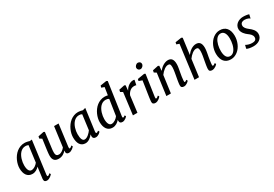

<svg xmlns="http://www.w3.org/2000/svg" viewBox="58 -2072 5117 3590"><g transform="rotate(-30 2617.0 -277.0)"><path d="M201.7 9.8Q160.6 9.8 130.1 -6.1Q99.6 -22 79.6 -50Q59.6 -78.1 49.8 -116.7Q40 -155.3 40 -201.2Q40 -238.8 49.6 -280.8Q59.1 -322.8 77.4 -363.5Q95.7 -404.3 122.8 -441.4Q149.9 -478.5 185.1 -506.6Q220.2 -534.7 263.4 -551.3Q306.6 -567.9 356.9 -567.9Q370.1 -567.9 384.5 -566.2Q398.9 -564.5 412.8 -561.5Q426.8 -558.6 439.5 -554.9Q452.1 -551.3 462.4 -547.9L508.8 -553.2L416 151.4Q415 157.7 415.5 164.3Q416 170.9 417.5 176.3Q418.9 181.6 421.1 185.1Q423.3 188.5 426.3 188.5Q430.2 188.5 434.8 187Q439.5 185.5 445.8 181.9Q452.1 178.2 460.2 172.1Q468.3 166 479 156.2L494.1 182.6Q490.7 188 479.7 199.5Q468.8 210.9 452.4 222.9Q436 234.9 415.3 243.9Q394.5 252.9 372.1 252.9Q341.8 252.9 327.6 237.5Q313.5 222.2 314.9 187L347.2 -61.5Q335 -47.4 319.6 -34.7Q304.2 -22 285.9 -12Q267.6 -2 246.3 3.9Q225.1 9.8 201.7 9.8ZM219.7 -60.1Q240.7 -60.1 260.7 -67.6Q280.8 -75.2 298.8 -86.9Q316.9 -98.6 332 -113.3Q347.2 -127.9 357.9 -142.1L403.8 -493.7Q390.6 -501.5 375 -504.6Q359.4 -507.8 342.3 -507.8Q307.6 -507.8 279.3 -493.9Q251 -480 228.8 -456.5Q206.5 -433.1 190.4 -402.3Q174.3 -371.6 163.8 -338.4Q153.3 -305.2 148.2 -271.2Q143.1 -237.3 143.1 -207.5Q143.1 -136.2 163.6 -98.1Q184.1 -60.1 219.7 -60.1Z M645 -124Q645 -140.1 646.5 -160.2Q647.9 -180.2 650.6 -202.1Q653.3 -224.1 656.2 -246.8Q659.2 -269.5 662.1 -291.5L687 -470.2L638.2 -499.5L647 -543L768.6 -567.9L792 -556.2L758.3 -287.6Q755.4 -265.6 752.9 -246.3Q750.5 -227.1 748.3 -209.5Q746.1 -191.9 744.9 -174.8Q743.7 -157.7 743.7 -139.6Q743.7 -114.7 748.5 -98.6Q753.4 -82.5 762.5 -73.5Q771.5 -64.5 784.2 -61Q796.9 -57.6 812.5 -57.6Q829.6 -57.6 847.2 -64.2Q864.7 -70.8 881.1 -81.5Q897.5 -92.3 912.1 -106.4Q926.8 -120.6 938.5 -135.7L995.1 -564H1092.3L1031.2 -93.3Q1026.4 -56.2 1042 -56.2Q1045.9 -56.2 1050.3 -57.4Q1054.7 -58.6 1060.8 -62.3Q1066.9 -65.9 1075 -72.3Q1083 -78.6 1093.8 -88.4L1108.9 -62Q1105.5 -56.6 1094.5 -44.9Q1083.5 -33.2 1067.1 -21.2Q1050.8 -9.3 1030.3 -0.2Q1009.8 8.8 987.3 8.8Q953.6 8.8 939.7 -11.7Q925.8 -32.2 933.1 -66.9L932.6 -71.3Q919.4 -55.7 902.8 -41Q886.2 -26.4 866.2 -15.1Q846.2 -3.9 822.3 2.9Q798.3 9.8 770.5 9.8Q742.7 9.8 719.5 3.2Q696.3 -3.4 679.7 -19Q663.1 -34.7 654.1 -60.3Q645 -85.9 645 -124Z M1348.6 9.8Q1307.6 9.8 1278.6 -6.1Q1249.5 -22 1231.2 -50Q1212.9 -78.1 1204.6 -116.7Q1196.3 -155.3 1196.3 -201.2Q1196.3 -238.8 1205.8 -280.8Q1215.3 -322.8 1233.9 -363.5Q1252.4 -404.3 1279.5 -441.4Q1306.6 -478.5 1341.8 -506.6Q1377 -534.7 1420.2 -551.3Q1463.4 -567.9 1513.7 -567.9Q1538.1 -567.9 1564.2 -562.7Q1590.3 -557.6 1610.8 -550.8L1669.9 -567.4L1606 -92.3Q1603.5 -72.3 1608.9 -63.7Q1614.3 -55.2 1620.6 -55.2Q1627.4 -55.2 1637 -59.6Q1646.5 -64 1663.6 -77.6L1678.7 -51.3Q1676.3 -46.9 1666.7 -36.6Q1657.2 -26.4 1642.6 -16.1Q1627.9 -5.9 1608.9 2Q1589.8 9.8 1568.8 9.8Q1554.2 9.8 1542 6.1Q1529.8 2.4 1521.5 -5.4Q1513.2 -13.2 1509 -25.9Q1504.9 -38.6 1505.9 -56.2L1509.3 -88.4Q1495.1 -70.3 1477.3 -52.7Q1459.5 -35.2 1439 -21.2Q1418.5 -7.3 1395.5 1.2Q1372.6 9.8 1348.6 9.8ZM1368.7 -60.1Q1389.6 -60.1 1411.4 -70.8Q1433.1 -81.5 1453.1 -97.9Q1473.1 -114.3 1490.2 -133.8Q1507.3 -153.3 1519.5 -170.4L1561.5 -492.7Q1548.3 -501 1532.5 -504.4Q1516.6 -507.8 1498.5 -507.8Q1463.9 -507.8 1435.5 -494.1Q1407.2 -480.5 1385.3 -457.5Q1363.3 -434.6 1346.9 -404.8Q1330.6 -375 1320.1 -342Q1309.6 -309.1 1304.4 -275.6Q1299.3 -242.2 1299.3 -212.4Q1299.3 -176.8 1303.2 -148.7Q1307.1 -120.6 1315.7 -100.8Q1324.2 -81.1 1337.2 -70.6Q1350.1 -60.1 1368.7 -60.1Z M1931.6 9.8Q1890.6 9.8 1860.1 -6.1Q1829.6 -22 1809.6 -50Q1789.6 -78.1 1779.8 -116.7Q1770 -155.3 1770 -201.2Q1770 -238.8 1779.5 -280.8Q1789.1 -322.8 1807.4 -363.5Q1825.7 -404.3 1852.8 -441.4Q1879.9 -478.5 1915 -506.6Q1950.2 -534.7 1993.4 -551.3Q2036.6 -567.9 2086.9 -567.9Q2102.5 -567.9 2119.9 -565.4Q2137.2 -563 2153.8 -559.1L2178.7 -723.6L2117.7 -744.6L2127.9 -785.2L2260.3 -805.7L2286.1 -792.5L2184.6 -92.3Q2182.1 -74.7 2185.1 -64.9Q2188 -55.2 2195.3 -55.2Q2201.7 -55.2 2211.2 -59.6Q2220.7 -64 2237.8 -77.6L2252.9 -51.8Q2250 -47.4 2240.2 -37.1Q2230.5 -26.9 2215.8 -16.4Q2201.2 -5.9 2182.6 2Q2164.1 9.8 2143.6 9.8Q2113.8 9.8 2098.1 -5.6Q2082.5 -21 2083.5 -57.6L2083 -68.8Q2071.3 -53.7 2055.4 -39.6Q2039.6 -25.4 2020.3 -14.4Q2001 -3.4 1978.8 3.2Q1956.5 9.8 1931.6 9.8ZM1949.7 -60.1Q1971.2 -60.1 1992.2 -67.9Q2013.2 -75.7 2031.5 -88.1Q2049.8 -100.6 2065.2 -116Q2080.6 -131.3 2090.8 -146L2142.6 -487.3Q2128.4 -499 2110.6 -503.4Q2092.8 -507.8 2072.3 -507.8Q2037.6 -507.8 2009.3 -493.9Q1981 -480 1958.7 -456.5Q1936.5 -433.1 1920.4 -402.3Q1904.3 -371.6 1893.8 -338.4Q1883.3 -305.2 1878.2 -271.2Q1873 -237.3 1873 -207.5Q1873 -136.2 1893.6 -98.1Q1914.1 -60.1 1949.7 -60.1Z M2431.6 -469.7 2382.8 -499 2391.6 -542.5 2511.7 -567.9 2535.2 -556.2 2524.9 -444.3Q2532.2 -459.5 2547.6 -480.5Q2563 -501.5 2585.4 -520.8Q2607.9 -540 2637.2 -553.7Q2666.5 -567.4 2701.2 -567.4Q2708.5 -567.4 2717.8 -566.2Q2727.1 -564.9 2731 -561L2709 -456.5Q2694.8 -463.9 2658.7 -463.9Q2641.1 -463.9 2621.6 -458.3Q2602.1 -452.6 2582.8 -439.5Q2563.5 -426.3 2545.4 -404.8Q2527.3 -383.3 2513.7 -351.6L2469.7 0H2372.1Z M2794.4 -55.2Q2796.4 -84.5 2802.5 -127.9Q2808.6 -171.4 2816.9 -225.8Q2825.2 -280.3 2835.2 -344Q2845.2 -407.7 2855 -478L2783.7 -503.4L2792.5 -543L2941.9 -567.9L2965.8 -556.2L2897.9 -92.3Q2892.6 -55.2 2909.2 -55.2Q2917 -55.2 2928.7 -61.5Q2940.4 -67.9 2960.9 -87.4L2976.6 -61Q2973.1 -55.7 2962.2 -43.9Q2951.2 -32.2 2935.1 -20.3Q2918.9 -8.3 2898.7 0.7Q2878.4 9.8 2856 9.8Q2825.2 9.8 2808.6 -4.9Q2792 -19.5 2794.4 -55.2ZM2926.8 -676.8Q2915 -676.8 2904.5 -681.4Q2894 -686 2886.5 -693.6Q2878.9 -701.2 2874.3 -711.7Q2869.6 -722.2 2869.6 -733.9Q2869.6 -748.5 2876 -761.7Q2882.3 -774.9 2892.6 -785.2Q2902.8 -795.4 2915.5 -801.3Q2928.2 -807.1 2940.9 -807.1Q2954.6 -807.1 2965.8 -802.7Q2977.1 -798.3 2985.1 -791Q2993.2 -783.7 2997.3 -773.7Q3001.5 -763.7 3001.5 -752.4Q3001.5 -737.8 2995.4 -724.1Q2989.3 -710.4 2979 -700Q2968.8 -689.5 2955.3 -683.1Q2941.9 -676.8 2926.8 -676.8Z M3157.7 -470.2 3109.9 -499 3118.7 -542.5 3239.3 -567.9 3262.7 -556.2 3252.9 -452.6Q3272.5 -476.6 3295.7 -497.8Q3318.8 -519 3344.5 -534.4Q3370.1 -549.8 3397.2 -558.8Q3424.3 -567.9 3451.7 -567.9Q3477.1 -567.9 3497.6 -560.3Q3518.1 -552.7 3532.5 -535.4Q3546.9 -518.1 3554.7 -490Q3562.5 -461.9 3562.5 -420.4Q3562.5 -402.3 3560.1 -380.6Q3557.6 -358.9 3553.7 -335.9Q3549.8 -313 3545.4 -290Q3541 -267.1 3537.6 -246.6Q3530.8 -209 3524.4 -168.9Q3518.1 -128.9 3516.1 -91.3Q3515.1 -73.7 3517.3 -64.2Q3519.5 -54.7 3526.4 -54.7Q3532.7 -54.7 3542.2 -59.1Q3551.8 -63.5 3568.8 -77.1L3584 -51.3Q3581.1 -46.9 3571.3 -36.6Q3561.5 -26.4 3546.4 -15.9Q3531.2 -5.4 3512.5 2.4Q3493.7 10.3 3472.7 10.3Q3441.9 10.3 3425.3 -4.6Q3408.7 -19.5 3411.1 -55.2Q3412.1 -71.8 3414.6 -91.6Q3417 -111.3 3420.4 -132.1Q3423.8 -152.8 3427.5 -174.3Q3431.2 -195.8 3435.1 -216.3Q3439 -237.8 3443.6 -262.9Q3448.2 -288.1 3452.4 -314Q3456.5 -339.8 3459.5 -365.7Q3462.4 -391.6 3462.4 -414.6Q3462.4 -440.9 3458.5 -455.8Q3454.6 -470.7 3447.5 -478.3Q3440.4 -485.8 3430.2 -487.8Q3419.9 -489.7 3407.2 -489.7Q3388.7 -489.7 3367.4 -480.7Q3346.2 -471.7 3324.5 -455.6Q3302.7 -439.5 3281.5 -417.7Q3260.3 -396 3242.2 -370.6L3191.9 0H3094.2Z M3795.9 -723.6 3737.8 -744.6 3746.1 -785.2 3878.9 -805.7 3904.3 -792.5 3858.4 -445.3Q3877.4 -470.7 3900.1 -493.2Q3922.9 -515.6 3948.5 -532.2Q3974.1 -548.8 4002 -558.3Q4029.8 -567.9 4058.6 -567.9Q4084 -567.9 4104.5 -560.3Q4125 -552.7 4139.6 -535.4Q4154.3 -518.1 4162.1 -490Q4169.9 -461.9 4169.9 -420.4Q4169.9 -402.3 4167.5 -380.6Q4165 -358.9 4161.4 -335.9Q4157.7 -313 4153.3 -290Q4148.9 -267.1 4145 -246.6Q4138.7 -209 4132.3 -168.9Q4126 -128.9 4123 -91.3Q4122.1 -73.7 4124.5 -64.2Q4127 -54.7 4133.8 -54.7Q4141.6 -54.7 4152.8 -60.1Q4164.1 -65.4 4185.5 -81.5L4200.7 -55.7Q4197.8 -50.8 4187 -39.8Q4176.3 -28.8 4160.2 -17.8Q4144 -6.8 4123.3 1.5Q4102.5 9.8 4080.1 9.8Q4049.3 9.8 4032.7 -4.9Q4016.1 -19.5 4018.1 -55.2Q4019 -71.8 4021.5 -91.6Q4023.9 -111.3 4027.3 -132.1Q4030.8 -152.8 4034.7 -174.3Q4038.6 -195.8 4042 -216.3Q4045.9 -237.8 4050.8 -262.9Q4055.7 -288.1 4059.8 -314Q4064 -339.8 4066.7 -365.7Q4069.3 -391.6 4069.3 -414.6Q4069.3 -440.9 4064.9 -455.8Q4060.5 -470.7 4053 -478.3Q4045.4 -485.8 4035.4 -487.8Q4025.4 -489.7 4014.2 -489.7Q3995.1 -489.7 3973.6 -480.5Q3952.1 -471.2 3930.4 -455.1Q3908.7 -439 3887.5 -416.7Q3866.2 -394.5 3848.1 -368.7L3799.3 0H3701.7Z M4292 -214.4Q4291 -258.8 4300 -302.2Q4309.1 -345.7 4326.2 -385Q4343.3 -424.3 4368.2 -457.8Q4393.1 -491.2 4424.3 -515.6Q4455.6 -540 4492.2 -554Q4528.8 -567.9 4570.3 -567.9Q4617.2 -567.9 4653.1 -552.7Q4689 -537.6 4713.6 -508.8Q4738.3 -480 4751.5 -438.2Q4764.6 -396.5 4765.6 -343.3Q4766.1 -298.8 4757.3 -255.4Q4748.5 -211.9 4731.4 -172.6Q4714.4 -133.3 4689.5 -100.1Q4664.6 -66.9 4633.3 -42.5Q4602.1 -18.1 4565.2 -4.2Q4528.3 9.8 4486.8 9.8Q4439.9 9.8 4404.1 -5.4Q4368.2 -20.5 4343.8 -49.1Q4319.3 -77.6 4306.2 -119.4Q4293 -161.1 4292 -214.4ZM4503.9 -49.8Q4531.7 -49.8 4554.2 -62.7Q4576.7 -75.7 4594.2 -97.9Q4611.8 -120.1 4624.8 -149.4Q4637.7 -178.7 4645.8 -211.2Q4653.8 -243.7 4657.5 -277.6Q4661.1 -311.5 4660.6 -342.8Q4659.7 -420.4 4632.6 -464.1Q4605.5 -507.8 4552.7 -507.8Q4524.9 -507.8 4502.4 -494.9Q4480 -481.9 4462.4 -460Q4444.8 -438 4432.1 -408.7Q4419.4 -379.4 4411.1 -346.9Q4402.8 -314.5 4399.2 -280.5Q4395.5 -246.6 4396.5 -215.3Q4397.5 -137.2 4424.3 -93.5Q4451.2 -49.8 4503.9 -49.8Z M4847.2 -93.8Q4855 -88.4 4868.2 -82Q4881.3 -75.7 4898.4 -70.1Q4915.5 -64.5 4935.8 -60.5Q4956.1 -56.6 4978 -56.6Q4993.2 -56.6 5010.3 -58.6Q5027.3 -60.5 5041.5 -67.6Q5055.7 -74.7 5064.9 -88.6Q5074.2 -102.5 5074.2 -126.5Q5074.2 -146.5 5066.9 -163.1Q5059.6 -179.7 5047.4 -193.8Q5035.2 -208 5019.8 -220.5Q5004.4 -232.9 4988.3 -244.6Q4975.1 -254.4 4957.5 -270.3Q4939.9 -286.1 4924.1 -307.1Q4908.2 -328.1 4897.2 -353.8Q4886.2 -379.4 4886.2 -409.2Q4886.2 -445.8 4901.9 -475.1Q4917.5 -504.4 4943.6 -524.9Q4969.7 -545.4 5004.2 -556.6Q5038.6 -567.9 5076.2 -567.9Q5095.7 -567.9 5115.5 -566.2Q5135.3 -564.5 5152.3 -561.8Q5169.4 -559.1 5182.4 -555.9Q5195.3 -552.7 5201.2 -549.8L5182.6 -467.3Q5180.2 -470.7 5171.4 -476.8Q5162.6 -482.9 5148.2 -489Q5133.8 -495.1 5114.5 -499.8Q5095.2 -504.4 5072.3 -504.4Q5056.6 -504.4 5041.5 -501.5Q5026.4 -498.5 5013.9 -491.2Q5001.5 -483.9 4992.7 -471.2Q4983.9 -458.5 4981.9 -439Q4979.5 -419.9 4985.4 -403.1Q4991.2 -386.2 5002.2 -370.8Q5013.2 -355.5 5028.3 -341.8Q5043.5 -328.1 5059.6 -315.4Q5078.6 -300.8 5097.9 -283.9Q5117.2 -267.1 5132.8 -246.6Q5148.4 -226.1 5158.4 -201.4Q5168.5 -176.8 5168.5 -146Q5168.5 -107.9 5152.3 -78.9Q5136.2 -49.8 5109.4 -30Q5082.5 -10.3 5047.1 -0.2Q5011.7 9.8 4973.1 9.8Q4951.2 9.8 4928.2 7.3Q4905.3 4.9 4885.5 1Q4865.7 -2.9 4850.6 -8.3Q4835.4 -13.7 4829.1 -19Z"/></g></svg>

Font: Merriweather
Style: Italic
Weight: 400
Italic angle: -7°
Designer: Eben Sorkin ( eben@eyebytes.com )
Foundry: Eben Sorkin ( eben@eyebytes.com )
Version: Version 1.005; ttfautohint (v0.97) -l 13 -r 13 -G 200 -x 24 